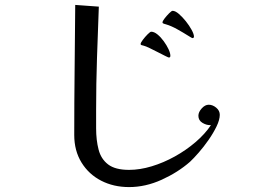

<svg xmlns="http://www.w3.org/2000/svg" viewBox="-20 -743 1040 781"><path d="M874 -276Q874 -256 861 -229Q848 -202 828.5 -174Q809 -146 788.5 -122.5Q768 -99 753 -85Q704 -42 638 -12Q572 18 505 18Q442 18 391.5 -8Q341 -34 311.5 -82Q282 -130 282 -194Q282 -326 283.5 -458Q285 -590 286 -723Q310 -721 334 -719.5Q358 -718 382 -716Q378 -611 374.5 -506.5Q371 -402 371 -297V-221Q371 -173 381 -134.5Q391 -96 420 -74Q449 -52 505 -52Q549 -52 597 -66.5Q645 -81 691 -106.5Q737 -132 775.5 -165Q814 -198 838 -234Q821 -233 804 -243Q787 -253 787 -272Q787 -287 800.5 -302Q814 -317 829 -317Q845 -317 859.5 -305Q874 -293 874 -276ZM673 -516Q673 -509 667 -509Q665 -509 652 -515.5Q639 -522 621.5 -531Q604 -540 588.5 -547.5Q573 -555 565 -557Q563 -558 557.5 -559Q552 -560 552 -564Q552 -569 561 -581Q570 -593 580.5 -603.5Q591 -614 595 -614Q607 -614 620.5 -603Q634 -592 646 -575.5Q658 -559 665.5 -543Q673 -527 673 -516ZM769 -594Q769 -588 762 -588Q761 -588 754 -592.5Q747 -597 745 -598Q726 -610 701 -624Q676 -638 655 -644Q652 -645 646.5 -646.5Q641 -648 641 -652Q641 -657 649.5 -668Q658 -679 668 -689Q678 -699 682 -699Q693 -699 707.5 -686.5Q722 -674 736 -656.5Q750 -639 759.5 -621.5Q769 -604 769 -594Z"/></svg>

Font: Kaisei Decol
Style: Regular
Weight: 400
Designer: Font-Kai, 金井和夫
Foundry: KAZUO KANAI
Version: Version 5.003